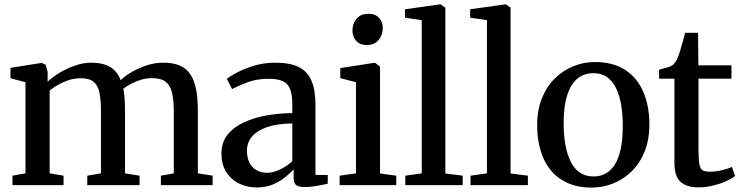

<svg xmlns="http://www.w3.org/2000/svg" viewBox="-20 -839 3360 870"><path d="M36.5 0V-43L95.5 -53.5V-466.5L27.5 -484.5V-531.5L168.5 -554L186.5 -546L196 -512.5L195.5 -468.5Q216.5 -489 249.5 -509Q282.5 -529 320.2 -542Q358 -555 392.5 -555Q446.5 -555 478.8 -535.8Q511 -516.5 527 -475.5Q546 -494.5 577 -512.8Q608 -531 645.2 -543Q682.5 -555 719 -555Q764.5 -555 795 -541.8Q825.5 -528.5 843.2 -501.2Q861 -474 868.8 -432.8Q876.5 -391.5 876.5 -334.5V-53.5L943.5 -43V0H709V-43L767.5 -53.5V-331.5Q767.5 -382.5 760 -416.8Q752.5 -451 731.2 -468Q710 -485 668.5 -485Q644 -485 620.2 -478Q596.5 -471 575.5 -460Q554.5 -449 538.5 -436.5Q541.5 -423.5 543.2 -407.2Q545 -391 545.8 -372.8Q546.5 -354.5 546.5 -335V-53.5L612.5 -43V0H375.5V-43L437.5 -53.5V-333.5Q437.5 -384.5 430.8 -418Q424 -451.5 404.5 -468Q385 -484.5 345 -484.5Q306 -484.5 269 -467.5Q232 -450.5 205 -429V-53.5L268 -43V0Z M1144.5 10.5Q1101.5 10.5 1065 -6.5Q1028.5 -23.5 1006 -58Q983.5 -92.5 983.5 -144.5Q983.5 -194 1010.8 -228.2Q1038 -262.5 1084 -284Q1130 -305.5 1187.2 -315.8Q1244.5 -326 1304.5 -326.5V-365.5Q1304.5 -407.5 1295.5 -433Q1286.5 -458.5 1263.2 -470.2Q1240 -482 1197.5 -482Q1141.5 -482 1099 -465.2Q1056.5 -448.5 1031.5 -435.5L1008 -481.5Q1020.5 -492.5 1052.8 -509.8Q1085 -527 1130.2 -541Q1175.5 -555 1227 -555Q1294 -555 1334 -535Q1374 -515 1391.8 -472.5Q1409.5 -430 1409.5 -363V-46.5L1465 -46V-6.5Q1454 -4 1436.5 -0.5Q1419 3 1399.2 5.8Q1379.5 8.5 1361.5 8.5Q1334.5 8.5 1322.5 0Q1310.5 -8.5 1310.5 -37V-72Q1299 -58 1275.5 -38.5Q1252 -19 1218.8 -4.2Q1185.5 10.5 1144.5 10.5ZM1190 -56Q1217.5 -56 1249 -71Q1280.5 -86 1304.5 -108.5V-279.5Q1236.5 -279 1190.8 -263.2Q1145 -247.5 1122 -220.2Q1099 -193 1099 -157.5Q1099 -123 1111 -100.5Q1123 -78 1143.5 -67Q1164 -56 1190 -56Z M1519 0V-43L1593 -53.5V-466.5L1522 -485V-530.5L1673.5 -554H1680L1702 -537V-53L1775.5 -43V0ZM1641 -635Q1610.5 -635 1593.8 -654.2Q1577 -673.5 1577 -701Q1577 -731.5 1595.5 -754Q1614 -776.5 1649 -776.5H1650Q1681 -776.5 1697.8 -757.8Q1714.5 -739 1714.5 -711.5Q1714.5 -681 1695.8 -658Q1677 -635 1642 -635Z M1891 -53.5V-747.5L1815 -759V-797L1971.5 -819H1977.5L1998 -804V-53L2076.5 -43V0H1816.5V-43Z M2186.5 -53.5V-747.5L2110.5 -759V-797L2267 -819H2273L2293.5 -804V-53L2372 -43V0H2112V-43Z M2414 -271Q2414 -341 2435.8 -394.5Q2457.5 -448 2494.8 -484.2Q2532 -520.5 2578.5 -539.2Q2625 -558 2674.5 -558Q2760 -558 2814.8 -521Q2869.5 -484 2896 -420.2Q2922.5 -356.5 2922.5 -276Q2922.5 -205.5 2900.8 -152Q2879 -98.5 2841.8 -62.2Q2804.5 -26 2758 -7.5Q2711.5 11 2661.5 11Q2598 11 2551.2 -10.2Q2504.5 -31.5 2474 -69.5Q2443.5 -107.5 2428.8 -159Q2414 -210.5 2414 -271ZM2669 -39.5Q2711.5 -39.5 2741.2 -64.5Q2771 -89.5 2786.5 -140Q2802 -190.5 2802 -266.5Q2802 -317.5 2795 -361.2Q2788 -405 2772.2 -438Q2756.5 -471 2731.2 -489.2Q2706 -507.5 2669 -507.5Q2626 -507.5 2596 -482.5Q2566 -457.5 2550 -407.2Q2534 -357 2534 -280.5Q2534 -229 2541.5 -185.2Q2549 -141.5 2565 -108.5Q2581 -75.5 2606.8 -57.5Q2632.5 -39.5 2669 -39.5Z M3145 10Q3092.5 10 3064.2 -14.5Q3036 -39 3036 -102V-482.5H2966.5V-523Q2976 -526 2987.8 -529Q2999.5 -532 3009.8 -535.2Q3020 -538.5 3025.5 -542.5Q3032 -547 3036.5 -552.5Q3041 -558 3045 -565.2Q3049 -572.5 3052.5 -582Q3057.5 -594 3063.5 -614.5Q3069.5 -635 3075.5 -656Q3081.5 -677 3084.5 -690.5H3143L3144.5 -543H3294.5V-482.5H3145V-164.5Q3145 -117 3149 -95Q3153 -73 3164.8 -67Q3176.5 -61 3198 -61Q3223 -61 3252 -68Q3281 -75 3296.5 -82.5L3311 -41.5Q3296 -29.5 3269.8 -17.8Q3243.5 -6 3211 2Q3178.5 10 3145 10Z"/></svg>

Font: Merriweather 48pt Medium
Style: Regular
Weight: 500
Version: Version 2.100